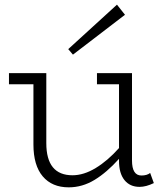

<svg xmlns="http://www.w3.org/2000/svg" viewBox="-20 -782 708 816"><path d="M511.2 -719.2 290 -549.8 270 -573.2 477.1 -762.2ZM618.2 -46.9 633.8 -3.9Q600.6 12.2 573.2 12.2Q532.2 12.2 509 -16.6Q485.8 -45.4 485.8 -98.1V-106.9Q433.6 -48.8 381.6 -17.3Q329.6 14.2 272 14.2Q201.2 14.2 161.6 -32.5Q122.1 -79.1 122.1 -168V-423.8H18.1V-471.2H176.8V-173.8Q176.8 -37.1 288.1 -37.1Q335.9 -37.1 386.7 -67.9Q437.5 -98.6 485.8 -152.8V-423.8H392.1V-471.2H541V-100.1Q541 -36.1 581.1 -36.1Q604.5 -36.1 618.2 -46.9Z"/></svg>

Font: BioRhyme Light
Style: Regular
Weight: 300
Designer: Aoife Mooney
Foundry: Aoife Mooney Type
Version: Version 1.500;PS 001.500;hotconv 1.0.88;makeotf.lib2.5.64775